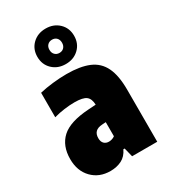

<svg xmlns="http://www.w3.org/2000/svg" viewBox="-203 -924 910 1032"><g transform="rotate(-30 252.0 -408.0)"><path d="M172 11Q102.5 11 58.8 -34Q15 -79 15 -153Q15 -235 65.2 -281.2Q115.5 -327.5 233 -335L280 -338Q279 -375 259.2 -390.5Q239.5 -406 187 -406Q158 -406 123.8 -401.5Q89.5 -397 58 -388V-540Q95.5 -549 140.5 -554Q185.5 -559 226 -559Q310.5 -559 363.8 -536.5Q417 -514 442 -462.2Q467 -410.5 467 -323V0H311L297 -56H289Q272 -19.5 241.2 -4.2Q210.5 11 172 11ZM202 -175Q202 -152.5 213.5 -141.2Q225 -130 243 -130Q252 -130 261.5 -132.8Q271 -135.5 280 -142V-229.5L257 -228Q202 -225 202 -175ZM251 -607Q201.5 -607 169.2 -638Q137 -669 137 -717Q137 -765 169.2 -796Q201.5 -827 251 -827Q300.5 -827 332.8 -796Q365 -765 365 -717Q365 -669 332.8 -638Q300.5 -607 251 -607ZM251 -676Q268.5 -676 279.2 -687.2Q290 -698.5 290 -717Q290 -736 279.2 -747Q268.5 -758 251 -758Q234 -758 223 -747Q212 -736 212 -717Q212 -698.5 223 -687.2Q234 -676 251 -676Z"/></g></svg>

Font: Encode Sans Cnd Black
Style: Regular
Weight: 900
Width: 3
Designer: Multiple Designers
Foundry: Impallari Type
Version: Version 3.002; ttfautohint (v1.8.3) -l 8 -r 50 -G 200 -x 14 